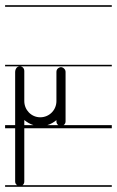

<svg xmlns="http://www.w3.org/2000/svg" viewBox="-22 -483 449 735"><path d="M-2.5 -235V-229H54C38.7 -229 36 -212.3 36 -208V-4H-2.5V8H36V212C36 219.3 39.8 223.6 44 226H-2.5V232H406V226H64.2C68.6 222.9 71 217.8 71 212V8H406V-4H221.5C225.9 -7 229 -11.9 229 -18V-208C229 -218.8 218.4 -226 211 -226C207.5 -226 194 -221.9 194 -208V-96C194 -62 167 -34 132 -34C98 -34 71 -62 71 -96V-211C71 -221.8 63.6 -229 54 -229H406V-235ZM-2.5 -463V-457H406V-463ZM71 -4V-23.5C81.5 -14.9 93.3 -8 106.2 -4ZM159.1 -4C172 -7.9 183.7 -14.6 194 -23V-18C194 -12.6 196.4 -7.2 201.3 -4Z"/></svg>

Font: LetsTraceRuled
Style: Medium
Weight: 500
Version: Version 003.000